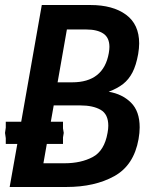

<svg xmlns="http://www.w3.org/2000/svg" viewBox="-23 -745 643 765"><path d="M46 -171.5H0V-194.5L-3 -215.5L0 -236.5V-260H61.5L143.5 -725H337.5Q426.5 -725 479 -686.5Q531.5 -648 531.5 -572Q531.5 -553.5 527.5 -529.5Q519.5 -485 504.8 -456.5Q490 -428 467.2 -410.2Q444.5 -392.5 410 -379.5Q464 -370.5 498.8 -336.2Q533.5 -302 533.5 -237.5Q533.5 -216 529 -190.5Q510.5 -86.5 432.5 -43.2Q354.5 0 242 0H15.5ZM405.5 -215.5Q408.5 -231.5 408.5 -244Q408.5 -290 378 -307.5Q347.5 -325 296.5 -325H191L179.5 -260H228V-233.5L231 -215.5L228 -197.5V-171.5H163.5L150 -94.5H234.5Q299.5 -94.5 346.2 -119.2Q393 -144 405.5 -215.5ZM410.5 -533.5Q413 -548.5 413 -558Q413 -595 388.8 -611.2Q364.5 -627.5 321 -627.5H243.5L206.5 -417H264.5Q390 -417 410.5 -533.5Z"/></svg>

Font: JuliaMono SemiBold
Style: Italic
Weight: 600
Italic angle: -9°
Monospace: yes
Designer: cormullion
Foundry: corm
Version: Version 0.056; ttfautohint (v1.8.4)